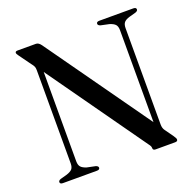

<svg xmlns="http://www.w3.org/2000/svg" viewBox="-123 -829 977 959"><g transform="rotate(-20 365.0 -350.0)"><path d="M249 -11Q249 0 233.5 0H53Q37.5 0 37.5 -11Q37.5 -19 50 -23.5L84.5 -33Q105 -39.5 114 -49.2Q123 -59 123 -80V-574Q123 -585.5 120.5 -592.8Q118 -600 107 -613.5L62.5 -675Q54 -686.5 54 -691.5Q54 -700 66 -700H164Q178 -700 190.5 -682.5L582 -131.5V-620Q582 -640.5 573 -650.5Q564 -660.5 542.5 -667L498 -676.5Q485.5 -681 485.5 -689Q485.5 -700 501 -700H681.5Q697 -700 697 -689Q697 -681 684.5 -676.5L650 -667Q629.5 -661 620.5 -651Q611.5 -641 611.5 -620V-108Q611.5 -89 620.5 -76.5L653 -31Q659 -22.5 661 -17.8Q663 -13 663 -10Q663 0 649 0H545.5Q531.5 0 531.5 -11.5Q531.5 -17 529.5 -22Q527.5 -27 519 -38L152.5 -554.5V-80Q152.5 -59.5 161.5 -49.5Q170.5 -39.5 191 -33L236.5 -23.5Q249 -19 249 -11Z"/></g></svg>

Font: Fraunces 72pt S000
Style: Regular
Weight: 400
Version: Version 1.000; ttfautohint (v1.8.3)